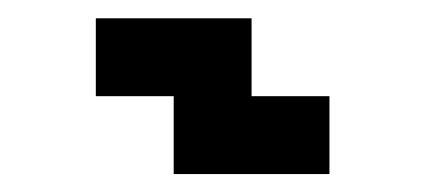

<svg xmlns="http://www.w3.org/2000/svg" viewBox="-20 -628 474 214"><path d="M347.2 -520.8V-434H173.6V-520.8H86.8V-607.6H260.4V-520.8Z"/></svg>

Font: 8-bit Operator+ 8
Style: Bold
Weight: 700
Designer: GrandChaos9000
Version: Version 1.3.0 - August 1, 2014